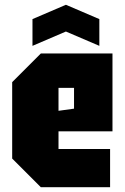

<svg xmlns="http://www.w3.org/2000/svg" viewBox="-20 -784 522 804"><path d="M31 -120V-440L151 -560H451V-234H225V-160H441V0H151ZM225 -320 290 -329V-416H225ZM116 -592V-704L256 -764L396 -704V-592L256 -652Z"/></svg>

Font: Tektur Condensed ExtraBold
Style: Regular
Weight: 800
Width: 3
Designer: Adam Jagosz
Foundry: Adam Jagosz
Version: Version 1.005;gftools[0.9.30]